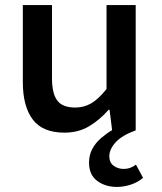

<svg xmlns="http://www.w3.org/2000/svg" viewBox="-20 -511 640 757"><path d="M441 226Q395 226 363 202Q331 178 331 130Q331 100 344 76Q357 52 378.5 33.5Q400 15 422 2L412 -78H408Q373 -38 331 -13Q289 12 234 12Q148 12 109 -40Q70 -92 70 -187V-491H185V-202Q185 -143 205.5 -115Q226 -87 277 -87Q311 -87 339.5 -103.5Q368 -120 400 -160V-491H515V3Q460 23 435.5 50.5Q411 78 411 105Q411 130 428 142.5Q445 155 467 155Q482 155 495 150Q508 145 516 138L544 190Q525 207 497 216.5Q469 226 441 226Z"/></svg>

Font: Source Code Pro ExtraLight SemiBold
Style: Regular
Weight: 600
Monospace: yes
Version: Version 1.018;hotconv 1.0.116;makeotfexe 2.5.65601